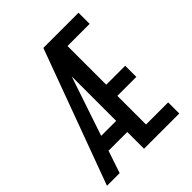

<svg xmlns="http://www.w3.org/2000/svg" viewBox="-212 -913 1048 1048"><g transform="rotate(-45 312.0 -389.0)"><path d="M7.8 0 294.4 -777.8H565.9V-691.9H395V-393.1H541.5V-307.1H395V-85.9H565.9V0H293.9V-129.4H149.9V-131.3L105.5 0ZM178.2 -215.3H293.9V-558.6Z"/></g></svg>

Font: Voltaire
Style: Regular
Weight: 400
Designer: Yvonne Schttler
Foundry: Yvonne Schttler
Version: Version 1.003